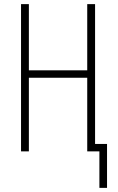

<svg xmlns="http://www.w3.org/2000/svg" viewBox="-20 -734 570 931"><path d="M462 177V0H403V-357H120V0H82V-714H120V-393H403V-714H441V-36H499V177Z"/></svg>

Font: Noto Sans Mono Condensed ExtraLight
Style: Regular
Weight: 200
Width: 3
Designer: Monotype Design Team
Foundry: Monotype Imaging Inc.
Version: Version 2.014; ttfautohint (v1.8.4.7-5d5b)